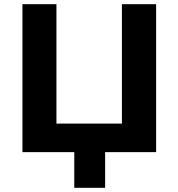

<svg xmlns="http://www.w3.org/2000/svg" viewBox="-20 -725 850 915"><path d="M334 170V0H87V-705H249V-136H561V-705H724V0H481V170Z"/></svg>

Font: Nunito Sans 8pt ExtraBold
Style: Regular
Weight: 800
Version: Version 3.101;gftools[0.9.27]